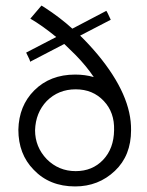

<svg xmlns="http://www.w3.org/2000/svg" viewBox="-20 -662 529 690"><path d="M451 -194Q451 -103 393 -48Q334 8 250 8Q158 8 101 -52Q46 -108 46 -196Q48 -282 103 -337Q160 -394 250 -394Q286 -394 317 -385Q291 -424 252 -464Q218 -497 211 -504L88 -440Q90 -442 74 -473L182 -529Q132 -570 89 -595L129 -642L139 -636Q196 -599 240 -559L362 -623Q365 -620 378 -591L268 -534Q299 -504 331 -466Q453 -319 451 -194ZM390 -194Q392 -258 353 -299Q314 -341 252 -341Q190 -341 148 -299Q108 -257 106 -194Q106 -134 148 -90Q191 -47 252 -47Q312 -47 350.5 -87.5Q389 -128 390 -194Z"/></svg>

Font: GFS Neohellenic Rg
Style: Regular
Weight: 400
Designer: Takis Katsoulidis and George D. Matthiopoulos
Foundry: Takis Katsoulidis and George D. Matthiopoulos
Version: Version 1.0